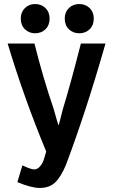

<svg xmlns="http://www.w3.org/2000/svg" viewBox="-20 -752 566 952"><path d="M503 -536Q408 -203 308 63Q283 124 254 152Q225 180 177 180Q136 180 66 151L91 68Q134 88 149 88Q165 88 177.5 74Q190 60 195.5 44.5Q201 29 207 7Q208 2 209 -1Q98 -269 18 -536H151Q191 -374 246 -212Q267 -137 270 -131Q272 -133 275 -145.5Q278 -158 283.5 -179Q289 -200 292 -212Q329 -332 381 -536ZM226 -660Q226 -627 205.5 -607Q185 -587 154 -587Q124 -587 103.5 -607Q83 -627 83 -660Q83 -692 103.5 -712Q124 -732 154 -732Q185 -732 205.5 -712Q226 -692 226 -660ZM445 -660Q445 -627 424.5 -607Q404 -587 373 -587Q342 -587 321.5 -607Q301 -627 301 -660Q301 -692 321.5 -712Q342 -732 373 -732Q404 -732 424.5 -712Q445 -692 445 -660Z"/></svg>

Font: Repo
Style: DemiBold
Weight: 600
Designer: Stefan Peev
Foundry: Context Ltd
Version: Version 001.000